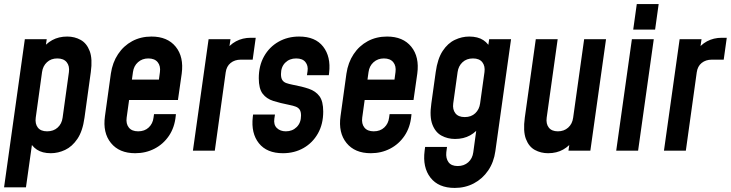

<svg xmlns="http://www.w3.org/2000/svg" viewBox="-20 -740 3590 943"><path d="M0 180 102 -547.5H209.5L198 -468L182.5 -493Q204 -525 236.2 -542.8Q268.5 -560.5 310 -560.5Q346.5 -560.5 376.2 -544Q406 -527.5 420.5 -489.2Q435 -451 426 -386L395 -162Q386 -96 360.2 -58Q334.5 -20 300 -3.8Q265.5 12.5 229.5 12.5Q188 12.5 161 -5.2Q134 -23 122 -55L144 -79.5L107.5 180ZM211.5 -95Q243 -95 263.2 -113.5Q283.5 -132 287.5 -162L318.5 -386Q322.5 -416 307.5 -434.5Q292.5 -453 261.5 -453Q230.5 -453 210.5 -434.2Q190.5 -415.5 186.5 -386L155.5 -162Q151.5 -132 165.8 -113.5Q180 -95 211.5 -95Z M644 12.5Q565.5 12.5 524.8 -37.8Q484 -88 495.5 -169.5L524.5 -378.5Q532.5 -433 559.8 -474Q587 -515 629.2 -537.8Q671.5 -560.5 724 -560.5Q802.5 -560.5 843 -510.5Q883.5 -460.5 872.5 -378.5L854 -249H598.5L612.5 -349H760.5L765.5 -386Q769.5 -416 754.5 -434.5Q739.5 -453 708.5 -453Q678.5 -453 657.8 -434.5Q637 -416 633 -386L602 -162Q598 -132 612.8 -113.5Q627.5 -95 658.5 -95Q690.5 -95 710.5 -114Q730.5 -133 734 -162L736.5 -179.5H844L843 -169.5Q837.5 -114 809.8 -73Q782 -32 739 -9.8Q696 12.5 644 12.5Z M927.5 0 1004.5 -547.5H1112L1099.5 -461.5L1083.5 -484.5Q1106 -519.5 1138.8 -537Q1171.5 -554.5 1211.5 -554.5H1236L1221 -447H1162.5Q1133 -447 1112.8 -430.8Q1092.5 -414.5 1088.5 -384.5L1035 0Z M1369.5 12.5Q1290.5 12.5 1251.5 -36.5Q1212.5 -85.5 1221.5 -165L1223 -177.5H1330.5L1327.5 -157.5Q1323 -127.5 1339.8 -111.2Q1356.5 -95 1384 -95Q1416 -95 1437.2 -116Q1458.5 -137 1458.5 -172.5Q1458.5 -191.5 1451.8 -201.5Q1445 -211.5 1432.5 -216.2Q1420 -221 1402 -224.5Q1356.5 -233.5 1322.5 -244.2Q1288.5 -255 1269.8 -280Q1251 -305 1251 -356Q1251 -417.5 1277 -463.5Q1303 -509.5 1348 -535Q1393 -560.5 1449 -560.5Q1528.5 -560.5 1567 -511.2Q1605.5 -462 1596.5 -383L1595 -370.5H1487.5L1490.5 -390.5Q1494.5 -417 1480.2 -435Q1466 -453 1434.5 -453Q1402 -453 1381 -432.2Q1360 -411.5 1360 -376Q1360 -356.5 1366.8 -346.5Q1373.5 -336.5 1386.2 -332Q1399 -327.5 1416.5 -324Q1463 -315.5 1496.8 -304Q1530.5 -292.5 1549 -267.5Q1567.5 -242.5 1567.5 -192Q1567.5 -130.5 1541.5 -84.5Q1515.5 -38.5 1470.8 -13Q1426 12.5 1369.5 12.5Z M1801 12.5Q1722.5 12.5 1681.8 -37.8Q1641 -88 1652.5 -169.5L1681.5 -378.5Q1689.5 -433 1716.8 -474Q1744 -515 1786.2 -537.8Q1828.5 -560.5 1881 -560.5Q1959.5 -560.5 2000 -510.5Q2040.5 -460.5 2029.5 -378.5L2011 -249H1755.5L1769.5 -349H1917.5L1922.5 -386Q1926.5 -416 1911.5 -434.5Q1896.5 -453 1865.5 -453Q1835.5 -453 1814.8 -434.5Q1794 -416 1790 -386L1759 -162Q1755 -132 1769.8 -113.5Q1784.5 -95 1815.5 -95Q1847.5 -95 1867.5 -114Q1887.5 -133 1891 -162L1893.5 -179.5H2001L2000 -169.5Q1994.5 -114 1966.8 -73Q1939 -32 1896 -9.8Q1853 12.5 1801 12.5Z M2213.5 183Q2133.5 183 2094.2 132.5Q2055 82 2065.5 0.5L2068 -18.5H2175.5L2172 8Q2169 37.5 2182.8 56.5Q2196.5 75.5 2228 75.5Q2259 75.5 2279.8 57Q2300.5 38.5 2304.5 8L2326 -149.5L2341.5 -125Q2321 -93 2289 -75.2Q2257 -57.5 2215 -57.5Q2178.5 -57.5 2148.5 -73.8Q2118.5 -90 2103.8 -128Q2089 -166 2098.5 -232L2120 -386Q2129 -451.5 2154.2 -489.8Q2179.5 -528 2214 -544.2Q2248.5 -560.5 2284.5 -560.5Q2327 -560.5 2354 -542.8Q2381 -525 2393 -493L2371 -468L2382.5 -547.5H2490L2413 2Q2405.5 56.5 2377.8 97.2Q2350 138 2307.5 160.5Q2265 183 2213.5 183ZM2262.5 -165Q2294.5 -165 2314.2 -183.8Q2334 -202.5 2338 -232L2359.5 -386Q2363.5 -415.5 2349 -434.2Q2334.5 -453 2303 -453Q2271.5 -453 2251.5 -434.2Q2231.5 -415.5 2227.5 -386L2206 -232Q2202 -202.5 2216.5 -183.8Q2231 -165 2262.5 -165Z M2672 12.5Q2636.5 12.5 2607 -3.5Q2577.5 -19.5 2563 -57.5Q2548.5 -95.5 2557.5 -162L2611.5 -547.5H2719L2665 -162Q2661 -131.5 2675.5 -113.2Q2690 -95 2720 -95Q2750 -95 2770.5 -113.2Q2791 -131.5 2795 -162L2849 -547.5H2956.5L2879.5 0H2772L2783.5 -80L2799 -55.5Q2778 -23.5 2746 -5.5Q2714 12.5 2672 12.5Z M3006.5 0 3083.5 -547.5H3191L3114 0ZM3090 -594.5 3107.5 -720H3215L3197.5 -594.5Z M3241 0 3318 -547.5H3425.5L3413 -461.5L3397 -484.5Q3419.5 -519.5 3452.2 -537Q3485 -554.5 3525 -554.5H3549.5L3534.5 -447H3476Q3446.5 -447 3426.2 -430.8Q3406 -414.5 3402 -384.5L3348.5 0Z"/></svg>

Font: Mohave Light SemiBold
Style: Italic
Weight: 600
Italic angle: -8°
Version: Version 2.003